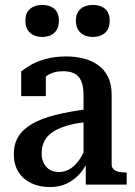

<svg xmlns="http://www.w3.org/2000/svg" viewBox="-20 -749 548 779"><path d="M341 -307V-255Q300 -251 268.5 -243.5Q237 -236 214.5 -225Q192 -214 177.5 -200Q163 -186 156 -167.5Q149 -149 149 -126Q149 -103 158 -86Q167 -69 182.5 -60Q198 -51 219 -51Q245 -51 267 -65.5Q289 -80 306 -107Q323 -134 336 -171L343 -112Q329 -73 305.5 -46Q282 -19 251.5 -4.5Q221 10 183 10Q140 10 106.5 -6Q73 -22 54.5 -52Q36 -82 36 -123Q36 -164 54 -194Q72 -224 109.5 -246Q147 -268 204.5 -282.5Q262 -297 341 -307ZM328 0V-104L319 -106V-361Q319 -399 309.5 -420.5Q300 -442 281.5 -451Q263 -460 236 -460Q197 -460 171.5 -442.5Q146 -425 131 -399Q126 -410 127.5 -419.5Q129 -429 134 -437Q139 -445 147.5 -450.5Q156 -456 166 -460V-359H66V-459Q80 -471 105 -485.5Q130 -500 166.5 -510Q203 -520 248 -520Q286 -520 319.5 -511.5Q353 -503 378.5 -484.5Q404 -466 418.5 -436.5Q433 -407 433 -364V-82Q433 -70 440.5 -62.5Q448 -55 461 -52Q474 -49 492 -49H494V0ZM219 -665Q219 -633 200.5 -616Q182 -599 151 -599Q121 -599 102 -616Q83 -633 83 -665Q83 -697 102 -713Q121 -729 151 -729Q182 -729 200.5 -713Q219 -697 219 -665ZM425 -665Q425 -633 406.5 -616Q388 -599 357 -599Q326 -599 307 -616Q288 -633 288 -665Q288 -697 307 -713Q326 -729 357 -729Q388 -729 406.5 -713Q425 -697 425 -665Z"/></svg>

Font: Roboto Serif 28pt Condensed Medium
Style: Regular
Weight: 500
Width: 3
Designer: Greg Gazdowicz
Foundry: Commercial Type
Version: Version 1.008